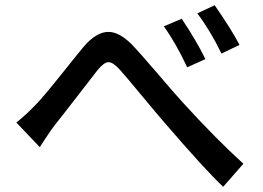

<svg xmlns="http://www.w3.org/2000/svg" viewBox="-20 -722 996 728"><path d="M668.9 -650.9Q724.6 -567.9 758.8 -498L689.9 -466.8Q645 -562 601.1 -622.1ZM793.9 -702.1Q856.4 -612.3 888.2 -551.8L819.8 -519Q776.9 -606.9 728 -671.4ZM42 -257.3Q78.6 -286.6 115.2 -324.7Q143.6 -353.5 214.1 -441.9Q284.7 -530.3 296.4 -543.9Q345.2 -601.1 391.1 -601.1Q430.7 -601.1 477.1 -556.2Q508.8 -523.4 576.7 -444.1Q644.5 -364.7 669.9 -336.9Q798.3 -195.8 902.8 -101.1L826.2 -13.7Q756.8 -79.1 609.9 -250Q581.1 -282.7 519 -357.7Q457 -432.6 434.1 -458Q408.7 -486.3 391.1 -486.3Q374.5 -486.3 349.1 -455.1Q331.1 -432.1 271.7 -355.2Q212.4 -278.3 188 -248Q175.3 -231.9 153.3 -198.5Q131.3 -165 130.9 -164.1Z"/></svg>

Font: Karasuma Gothic
Style: Regular
Weight: 500
Designer: Rasmus Andersson / Ryoko Nishizuka
Foundry: Genbu
Version: Version 1.00